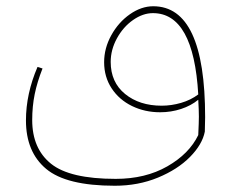

<svg xmlns="http://www.w3.org/2000/svg" viewBox="-20 -359 751 614"><path d="M636 16 635 62Q627 103 587.5 143Q548 183 485 209Q422 235 347 235Q192 235 127.5 181Q63 127 63 26Q63 -59 100 -145L116 -140Q99 -97 91 -58Q83 -19 83 25Q83 116 143 164.5Q203 213 350 213Q445 213 515 173Q585 133 614 73Q616 31 616 14Q616 -6 614 -40Q591 -21 559 -10.5Q527 0 492 0Q443 0 402 -20Q361 -40 337 -76.5Q313 -113 313 -160Q313 -205 336 -246.5Q359 -288 395.5 -313.5Q432 -339 470 -339Q636 -339 636 16ZM614 -57Q599 -317 469 -317Q437 -317 405.5 -295Q374 -273 354 -236.5Q334 -200 334 -161Q334 -96 380 -58.5Q426 -21 497 -21Q528 -21 559 -30Q590 -39 614 -57Z"/></svg>

Font: FiraGO Thin
Style: Italic
Weight: 100
Italic angle: -8°
Designer: bBox Type GmbH
Foundry: bBox Type GmbH
Version: Version 1.001